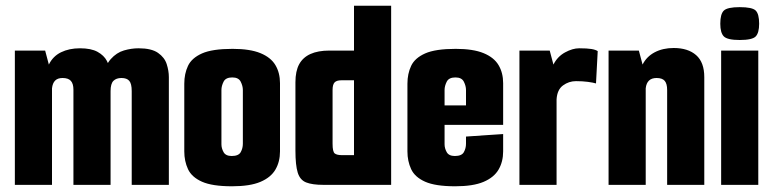

<svg xmlns="http://www.w3.org/2000/svg" viewBox="-20 -647 2705 672"><path d="M32 0V-470H138L151 -421Q165 -450 193.5 -464Q222 -478 260 -478Q299 -478 321.5 -465.5Q344 -453 354 -434Q364 -415 365 -395L338 -370Q347 -417 367.5 -440Q388 -463 414 -470.5Q440 -478 465 -478Q510 -478 533 -462Q556 -446 563.5 -422.5Q571 -399 571 -377V0H441V-328Q441 -354 432.5 -364Q424 -374 405 -374Q387 -374 377 -364Q367 -354 367 -328V0H237V-333Q237 -354 228 -364Q219 -374 199 -374Q182 -374 173 -365Q164 -356 162 -338V0Z M792 5Q723 5 687 -11Q651 -27 638 -55Q625 -83 625 -117V-354Q625 -389 638 -416.5Q651 -444 687 -460Q723 -476 794 -476Q855 -476 891.5 -461Q928 -446 944 -419Q960 -392 960 -356V-117Q960 -81 944 -53.5Q928 -26 891.5 -10.5Q855 5 792 5ZM791 -101Q815 -101 822.5 -114.5Q830 -128 830 -144V-332Q830 -346 822.5 -361Q815 -376 793 -376Q770 -376 762.5 -361Q755 -346 755 -332V-142Q755 -128 762.5 -114.5Q770 -101 791 -101Z M1112 0Q1073 0 1051.5 -8.5Q1030 -17 1022 -43Q1014 -69 1014 -120V-359Q1014 -398 1027 -422Q1040 -446 1066.5 -458Q1093 -470 1133 -470H1219V-627H1349V0ZM1219 -104V-366H1175Q1158 -366 1151 -358.5Q1144 -351 1144 -332V-144Q1144 -116 1151.5 -110Q1159 -104 1177 -104Z M1573 5Q1504 5 1468 -11Q1432 -27 1419 -55Q1406 -83 1406 -117V-354Q1406 -389 1419 -416.5Q1432 -444 1468 -460Q1504 -476 1575 -476Q1636 -476 1672.5 -461Q1709 -446 1725 -419Q1741 -392 1741 -356V-271L1611 -262V-332Q1611 -346 1603.5 -361Q1596 -376 1574 -376Q1551 -376 1543.5 -361Q1536 -346 1536 -332V-142Q1536 -128 1543.5 -114.5Q1551 -101 1572 -101Q1596 -101 1603.5 -114.5Q1611 -128 1611 -144V-169L1741 -178V-117Q1741 -81 1725 -53.5Q1709 -26 1672.5 -10.5Q1636 5 1573 5ZM1421 -210V-278H1741V-210Z M1798 0V-470H1904L1917 -421Q1931 -449 1957.5 -463.5Q1984 -478 2007 -478Q2035 -478 2050 -475.5Q2065 -473 2072 -468L2066 -355Q2056 -358 2037.5 -360.5Q2019 -363 1996 -363Q1971 -363 1950.5 -348Q1930 -333 1928 -299V0Z M2110 -470H2216L2229 -421Q2243 -449 2271.5 -464Q2300 -479 2338 -479Q2388 -479 2416.5 -454Q2445 -429 2445 -377V0H2315V-332Q2315 -354 2306.5 -364Q2298 -374 2278 -374Q2261 -374 2251.5 -365Q2242 -356 2240 -338V0H2110Z M2504 0V-470H2634V0ZM2569 -507Q2526 -507 2513.5 -519.5Q2501 -532 2501 -564Q2501 -598 2513.5 -610Q2526 -622 2569 -622Q2613 -622 2625 -610Q2637 -598 2637 -564Q2637 -532 2625 -519.5Q2613 -507 2569 -507Z"/></svg>

Font: Smooch Sans Thin ExtraBold
Style: Regular
Weight: 800
Version: Version 1.010